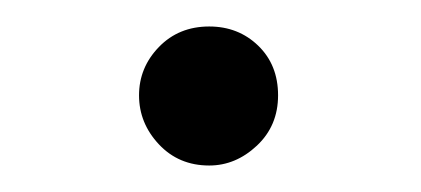

<svg xmlns="http://www.w3.org/2000/svg" viewBox="-20 -125 318 145"><path d="M138 -105Q160 -105 175 -90.5Q190 -76 190 -53Q190 -30 174 -15Q158 0 138 0Q115 0 100 -16Q85 -32 85 -53Q85 -74 100 -89.5Q115 -105 138 -105Z"/></svg>

Font: CMU Serif
Style: Roman
Weight: 500
Version: Version 0.7.0